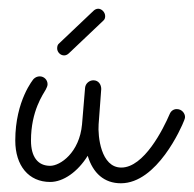

<svg xmlns="http://www.w3.org/2000/svg" viewBox="-20 -412 444 440"><path d="M181 -55C193 -15 219 8 257 8C340 8 396 -120 402 -136C403 -139 404 -141 404 -144C404 -152 397 -162 385 -162C378 -162 372 -158 369 -151C354 -116 310 -28 258 -28C211 -28 204 -100 206 -127L212 -208C212 -218 206 -228 194 -228C185 -228 176 -221 175 -211L168 -127C162 -62 118 -32 95 -32C67 -32 51 -52 51 -90C51 -158 79 -196 85 -207C87 -211 89 -215 89 -219C89 -229 81 -237 71 -237C66 -237 61 -235 57 -231C57 -231 15 -182 15 -90C15 -32 46 5 95 5C125 5 158 -18 181 -55ZM116 -313C112 -310 111 -306 111 -301C111 -293 118 -285 127 -285C131 -285 135 -287 138 -290L216 -364C220 -367 221 -371 221 -375C221 -384 213 -392 205 -392C201 -392 197 -390 194 -387L116 -313Z"/></svg>

Font: Sacramento
Style: Regular
Weight: 400
Designer: Astigmatic (AOETI)
Foundry: Astigmatic (AOETI)
Version: Version 1.000